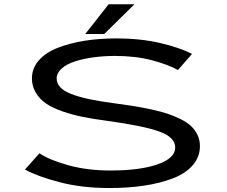

<svg xmlns="http://www.w3.org/2000/svg" viewBox="-20 -890 1090 920"><path d="M388.5 -727 500.5 -869.5H624L479.5 -727ZM504.5 11Q374.5 11 269.2 -16Q164 -43 99.5 -77.5L169 -155.5Q215.5 -124 306.5 -98.5Q397.5 -73 509 -73Q649.5 -73 734.5 -102.2Q819.5 -131.5 819.5 -183.5Q819.5 -232.5 742.5 -260Q665.5 -287.5 493.5 -311Q427.5 -319.5 377 -329.8Q326.5 -340 279 -356.5Q231.5 -373 200.8 -394Q170 -415 151.5 -445.8Q133 -476.5 133 -514.5Q133 -563.5 166.5 -601.2Q200 -639 257.5 -661.2Q315 -683.5 385.8 -694.8Q456.5 -706 537.5 -706Q652 -706 746.8 -684Q841.5 -662 900 -631.5L832.5 -554.5Q783.5 -581.5 706 -601.8Q628.5 -622 531 -622Q477 -622 427.5 -615.2Q378 -608.5 338.2 -595.5Q298.5 -582.5 275 -561.2Q251.5 -540 251.5 -514Q251.5 -467 321 -439.8Q390.5 -412.5 528.5 -395Q581 -388 620.2 -381.8Q659.5 -375.5 704.5 -365.8Q749.5 -356 781.5 -345.5Q813.5 -335 845 -319.5Q876.5 -304 895.5 -286Q914.5 -268 926.2 -243.8Q938 -219.5 938 -190.5Q938 -138 903.5 -98.2Q869 -58.5 808 -35.2Q747 -12 670.8 -0.5Q594.5 11 504.5 11Z"/></svg>

Font: League Mono Extended
Style: Regular
Weight: 400
Width: 9
Designer: Tyler Finck
Foundry: The League of Moveable Type / Tyler Finck
Version: Version 2.210